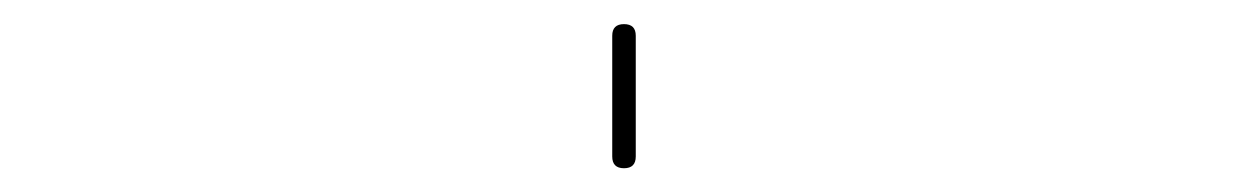

<svg xmlns="http://www.w3.org/2000/svg" viewBox="-20 -440 1040 160"><path d="M490.2 -309.6V-410.2Q490.2 -419.9 500 -419.9Q509.8 -419.9 509.8 -410.2V-309.6Q509.8 -299.8 500 -299.8Q490.2 -299.8 490.2 -309.6Z"/></svg>

Font: Rounded-X Mgen+ 1m thin
Style: Regular
Weight: 100
Designer: [Source Han Sans]
Ryoko NISHIZUKA  (kana & ideographs); Paul D. Hunt (Latin, Greek & Cyrillic); Wenlong ZHANG  (bopomofo
Version: Version 1.059.20150602